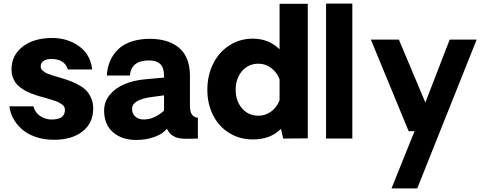

<svg xmlns="http://www.w3.org/2000/svg" viewBox="-20 -770 2694 1067"><path d="M279.8 6.8Q223.1 6.8 176.3 -9.8Q129.4 -26.4 99.9 -53.5Q70.3 -80.6 53.2 -112.8Q36.1 -145 32.2 -179.2H166Q174.8 -143.1 206.3 -123.3Q237.8 -103.5 274.9 -106Q311 -107.9 325.9 -121.6Q340.8 -135.3 340.8 -159.2Q340.8 -168 337.4 -175.5Q334 -183.1 324.5 -189.7Q314.9 -196.3 307.9 -200.4Q300.8 -204.6 283.7 -210.2Q266.6 -215.8 258.1 -218.5Q249.5 -221.2 228 -227.1Q205.6 -232.9 190.9 -237.5Q176.3 -242.2 155 -250.2Q133.8 -258.3 119.9 -266.1Q106 -273.9 90.3 -286.1Q74.7 -298.3 65.4 -311.8Q56.2 -325.2 50 -343.8Q43.9 -362.3 43.9 -383.8Q43.9 -462.9 106.2 -511Q168.5 -559.1 272 -559.1Q301.3 -559.1 330.3 -552.7Q359.4 -546.4 387.2 -532.5Q415 -518.6 437.3 -498.5Q459.5 -478.5 474.1 -448.7Q488.8 -418.9 492.2 -383.8H356.9Q350.1 -409.2 329.6 -424.6Q309.1 -439.9 275.9 -441.9Q244.1 -444.3 225.1 -433.3Q206.1 -422.4 206.1 -401.9Q206.1 -394 209 -387.7Q211.9 -381.3 219 -375.7Q226.1 -370.1 232.7 -366.2Q239.3 -362.3 252 -357.9Q264.6 -353.5 273.2 -350.6Q281.7 -347.7 298.8 -342.8Q315.9 -337.9 325.2 -335Q355 -325.7 375.2 -317.9Q395.5 -310.1 420.9 -295.7Q446.3 -281.2 461.4 -264.9Q476.6 -248.5 487.3 -223.1Q498 -197.8 498 -167Q498 -86.4 439 -39.8Q379.9 6.8 279.8 6.8Z M737.8 7.8Q657.2 7.8 607.9 -35.2Q558.6 -78.1 558.6 -155.8Q558.6 -205.1 590.1 -243.2Q621.6 -281.2 671.6 -302.2Q721.7 -323.2 783.7 -329.1L891.6 -338.9V-348.1Q891.6 -394 870.6 -414.1Q849.6 -434.1 807.6 -434.1Q709 -434.1 701.7 -350.1H573.7Q575.7 -383.3 584.7 -412.1Q593.8 -440.9 612.3 -467.5Q630.9 -494.1 657.5 -512.9Q684.1 -531.7 723.6 -543Q763.2 -554.2 812 -554.2Q917 -554.2 976.3 -503.2Q1035.6 -452.1 1035.6 -347.2V-182.1Q1035.6 -146 1048.6 -131.1Q1061.5 -116.2 1079.6 -116.2V0Q1074.7 0 1061.5 0.5Q1048.3 1 1040 1Q1039.1 1 1026.4 1Q1013.7 1 1011.2 1Q1008.8 1 997.1 0.5Q985.4 0 981.7 -1Q978 -2 967.8 -3.9Q957.5 -5.9 953.1 -8.8Q948.7 -11.7 940.7 -15.9Q932.6 -20 927.7 -25.4Q922.9 -30.8 917.5 -38.1Q912.1 -45.4 907.7 -54.2Q884.8 -25.9 838.4 -9Q792 7.8 737.8 7.8ZM779.8 -106Q835.4 -106 891.6 -154.8V-240.2L816.9 -230Q770 -223.6 741.9 -207.5Q713.9 -191.4 713.9 -165Q713.9 -138.2 732.2 -122.1Q750.5 -106 779.8 -106Z M1690.4 -749V-1L1553.7 0L1541.5 -54.2Q1483.9 4.9 1385.3 4.9Q1312 4.9 1254.2 -30.8Q1196.3 -66.4 1164.3 -129.4Q1132.3 -192.4 1132.3 -271Q1132.3 -350.1 1164.1 -414.8Q1195.8 -479.5 1254.2 -517.3Q1312.5 -555.2 1385.3 -555.2Q1473.1 -555.2 1533.7 -496.1V-749ZM1416.5 -127Q1455.6 -127 1487.1 -150.4Q1518.6 -173.8 1533.7 -212.9V-329.1Q1518.6 -368.2 1487.1 -392.1Q1455.6 -416 1416.5 -416Q1359.9 -416 1324.7 -374.5Q1289.6 -333 1289.6 -271Q1289.6 -209.5 1324.7 -168.2Q1359.9 -127 1416.5 -127Z M1792 0V-750H1938V0Z M2628.9 -549.8 2298.8 276.9H2155.8L2283.7 -41H2251L2041 -549.8H2196.8L2343.8 -200.2L2479 -549.8Z"/></svg>

Font: Oakes Grotesk Bold
Style: Regular
Weight: 700
Designer: Samuel Oakes
Foundry: Samuel Oakes
Version: Version 1.000;PS 001.000;hotconv 1.0.88;makeotf.lib2.5.64775